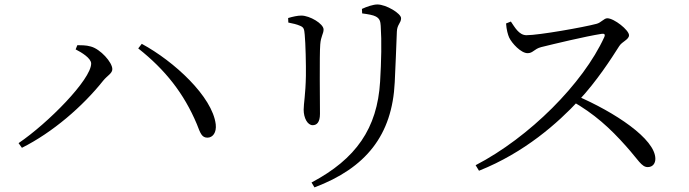

<svg xmlns="http://www.w3.org/2000/svg" viewBox="-20 -766 3020 842"><path d="M61.4 -138.3 76.1 -117.8C210.8 -185.4 342.2 -298.7 432.9 -412.7C451.4 -435.2 472.6 -444.1 472.6 -462.8C472.6 -492.7 420.3 -550.9 378.3 -562C357.4 -568.3 334.1 -567.6 319.2 -567.9L311.7 -549.4C338.1 -536.1 379.8 -510.5 379.8 -487.4C379.8 -417.4 190.3 -225.6 61.4 -138.3ZM890.1 -162.3C912.7 -162.5 930.3 -184.3 926.1 -220.8C911.5 -342 744.1 -496.8 601.7 -573.8L586.2 -553.7C704.8 -460 786.7 -356.1 843.2 -221.7C858.8 -181.5 864.8 -162.1 890.1 -162.3Z M1346.2 34.3 1359.1 55.8C1584.7 -29.3 1700.1 -173.2 1711.1 -405.2C1714.3 -466.8 1718 -567.7 1720.4 -627.1C1721.6 -659.4 1738.9 -664.5 1738.9 -686.2C1738.9 -707 1673.4 -746.4 1634.9 -746.4C1616.8 -746.4 1588.5 -736.9 1567.2 -726.9L1568.2 -707.2C1594 -703.9 1616.8 -699.9 1628.2 -693.6C1646.4 -684 1648.4 -670.3 1649.6 -652.7C1654.2 -584.4 1652.3 -498.6 1646.9 -407.9C1634.6 -202.9 1541.1 -68.9 1346.2 34.3ZM1351.2 -217C1368.7 -217 1383.2 -228.9 1383.2 -266.8C1383.2 -307.8 1380.6 -527.9 1384.4 -571.1C1387.2 -607.8 1399 -617.7 1399 -636.6C1399 -662 1338.4 -697.7 1301.4 -697.7C1285.4 -697.7 1263.5 -693 1243.6 -686.9L1244.4 -667.1C1265 -662.9 1280.9 -659.6 1296.5 -652.7C1312.9 -645.9 1314.1 -637.7 1316.3 -614.1C1320 -577.5 1322.3 -479.3 1321.5 -433.1C1320 -351.3 1311.7 -311.7 1311.7 -285.1C1311.7 -248.3 1328.7 -217 1351.2 -217Z M2065.8 -41.5 2080.6 -17.2C2281.2 -97.1 2427 -227.1 2519.4 -326.8C2597.1 -410.2 2660.4 -508.2 2695.4 -563.5C2708 -584.1 2738.5 -592 2738.5 -611.6C2738.5 -633.8 2673.2 -685.9 2643.2 -685.9C2628.6 -685.9 2616.5 -666.7 2595.9 -661.5C2540.8 -646.7 2343.6 -611.6 2288.7 -611.6C2255.5 -611.6 2237 -647.6 2220.4 -671.5L2199.3 -663.1C2201.1 -635.4 2207.4 -613.9 2212.8 -601.5C2224.8 -576.1 2264.7 -532.8 2293.8 -532.8C2317.7 -532.8 2321.7 -551.1 2353.3 -559.4C2407.6 -572.8 2547 -606.5 2618.4 -617.6C2629.4 -619.2 2635.4 -616.5 2630.2 -603.7C2537 -399.3 2301 -163.5 2065.8 -41.5ZM2820.5 -33.2C2843.2 -33.2 2854 -50.1 2854 -69.5C2854 -157.2 2675.2 -274.5 2506.8 -346.8L2487.3 -323.3C2586.4 -266.8 2654.6 -204.7 2725.8 -124.6C2779 -65.3 2793.4 -33.2 2820.5 -33.2Z"/></svg>

Font: Source Han Serif TW VF
Style: Regular
Weight: 250
Designer: Ryoko NISHIZUKA 西塚涼子 (kana & ideographs); Frank Grießhammer (Latin, Greek & Cyrillic); Wenlong ZHANG 张文龙 (bopomofo); San
Foundry: Adobe
Version: Version 2.002;hotconv 1.1.0;makeotfexe 2.6.0